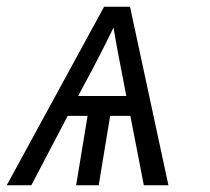

<svg xmlns="http://www.w3.org/2000/svg" viewBox="-28 -550 624 570"><path d="M-8 0H65L173 -206H232L198 0H265L299 -206H359L399 0H472L358 -530H281ZM204 -265 251 -353Q266 -382 280.5 -410.5Q295 -439 309 -468Q314 -439 319 -410.5Q324 -382 330 -353L347 -265Z"/></svg>

Font: Iosevka Sparkle Light Oblique
Style: Regular
Weight: 300
Italic angle: -9°
Designer: Belleve Invis
Foundry: Belleve Invis
Version: Version 4.5.0; ttfautohint (v1.8.3)